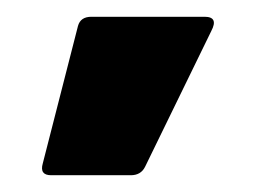

<svg xmlns="http://www.w3.org/2000/svg" viewBox="-20 -753 305 229"><path d="M41 -544Q27 -544 31 -558L73 -722Q76 -733 89 -733H224Q241 -733 232 -716L153 -554Q148 -544 136 -544Z"/></svg>

Font: Sofia Sans Black
Style: Regular
Weight: 900
Designer: Botio Nikoltchev, Ani Petrova
Foundry: lettersoup
Version: Version 4.100; ttfautohint (v1.8.3)